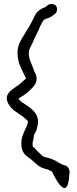

<svg xmlns="http://www.w3.org/2000/svg" viewBox="-20 -737 383 954"><path d="M143 -12C142 -15 142 -19 142 -22C142 -26 142 -30 143 -33L146 -45L149 -65C151 -74 160 -82 163 -97C166 -107 169 -121 169 -133C169 -154 160 -170 151 -181C142 -192 126 -205 112 -214C96 -225 80 -233 72 -247C78 -252 87 -257 92 -260H93L94 -261C108 -270 125 -284 137 -297C147 -307 162 -321 162 -347C162 -358 158 -369 152 -379L148 -389V-390C138 -420 123 -440 123 -474C123 -490 131 -503 138 -516L148 -538V-539C150 -545 154 -552 157 -558L169 -582C171 -585 180 -608 180 -608L194 -633C198 -640 205 -643 217 -646C232 -651 242 -660 252 -667C267 -679 266 -699 257 -710C249 -717 233 -720 219 -713C213 -707 207 -702 202 -700H201C182 -693 166 -682 155 -663C142 -637 129 -609 113 -586L100 -564C86 -542 67 -513 67 -476C67 -429 84 -400 99 -369C101 -364 103 -358 110 -348C108 -345 104 -342 99 -338C87 -328 74 -314 64 -309H63C52 -298 35 -292 23 -275C-3 -242 31 -203 50 -188C70 -173 95 -159 113 -141C115 -139 118 -136 119 -134C119 -125 114 -112 110 -104C99 -80 86 -57 86 -22C86 22 108 37 135 55C154 73 176 96 206 102C216 104 229 110 239 116C241 120 316 290 325 126C328 107 319 89 304 85C290 82 279 75 266 68V67C252 59 236 52 220 48L219 47C202 44 193 42 183 30C170 18 159 8 149 -5C142 -7 143 -6 143 -8Z"/></svg>

Font: Stray Cat
Style: BdCn
Weight: 700
Version: Version 1.0